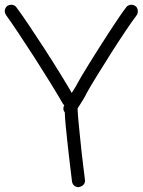

<svg xmlns="http://www.w3.org/2000/svg" viewBox="-60 -767 599 806"><path d="M507.8 -742.2Q518.6 -734.4 518.6 -719.7Q518.6 -710 513.7 -703.1Q495.1 -678.7 466.3 -635.7Q437.5 -592.8 406.7 -544.4Q376 -496.1 347.7 -450.2Q319.3 -404.3 302.7 -374Q297.9 -363.3 288.6 -348.1Q279.3 -333 265.6 -311.5Q266.6 -288.1 269.5 -256.8Q272.5 -225.6 275.9 -192.4Q279.3 -159.2 282.7 -127Q286.1 -94.7 289.6 -68.8Q293 -43 294.9 -26.4Q296.9 -9.8 296.9 -8.8Q296.9 2 289.6 9.3Q282.2 16.6 269.5 18.6Q258.8 18.6 251.5 12.2Q244.1 5.9 242.2 -4.9Q242.2 -6.8 240.2 -22.5Q238.3 -38.1 235.4 -62Q232.4 -85.9 229 -116.2Q225.6 -146.5 222.2 -177.7Q218.8 -209 215.8 -239.7Q212.9 -270.5 211.9 -295.9Q206.1 -301.8 206.1 -311.5Q206.1 -320.3 210 -325.2Q207 -327.1 203.1 -333Q186.5 -362.3 154.8 -414.1Q123 -465.8 86.9 -522Q50.8 -578.1 17.6 -627.9Q-15.6 -677.7 -34.2 -703.1Q-40 -711.9 -40 -719.7Q-40 -733.4 -29.3 -742.2Q-21.5 -747.1 -12.7 -747.1Q-6.8 -747.1 -1 -744.6Q4.9 -742.2 8.8 -736.3Q27.3 -711.9 58.6 -665.5Q89.8 -619.1 124 -566.4Q158.2 -513.7 189.9 -462.4Q221.7 -411.1 241.2 -377Q250 -391.6 255.9 -400.4Q265.6 -418.9 281.7 -446.3Q297.9 -473.6 317.4 -504.9Q336.9 -536.1 357.9 -569.3Q378.9 -602.5 399.4 -633.8Q419.9 -665 438 -691.9Q456.1 -718.8 469.7 -736.3Q477.5 -747.1 492.2 -747.1Q500 -747.1 507.8 -742.2Z"/></svg>

Font: Coming Soon
Style: Regular
Weight: 400
Designer: Dathan Boardman
Foundry: Open Window
Version: Version 1.000